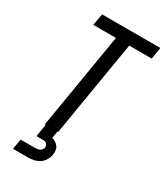

<svg xmlns="http://www.w3.org/2000/svg" viewBox="-232 -827 978 1139"><g transform="rotate(30 257.5 -257.5)"><path d="M148 0 257 -655H102L116 -735H515L502 -655H348L239 0ZM57 220 69 150H169Q176 150 184 148.5Q192 147 199 143.5Q206 140 211.5 133.5Q217 127 218 120Q219 112 216.5 104.5Q214 97 208.5 92.5Q203 88 195.5 86.5Q188 85 180 85H140L154 0H234L226 47Q240 51 251.5 58.5Q263 66 271 77Q279 88 280.5 102.5Q282 117 280 132Q277 151 265.5 170Q254 189 236 200.5Q218 212 197.5 216Q177 220 157 220Z"/></g></svg>

Font: Iosevka SS04 Medium
Style: Italic
Weight: 500
Italic angle: -9°
Monospace: yes
Designer: Belleve Invis
Foundry: Belleve Invis
Version: Version 19.0.0; ttfautohint (v1.8.4)